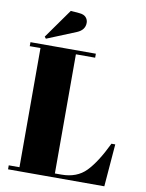

<svg xmlns="http://www.w3.org/2000/svg" viewBox="-97 -973 790 1041"><g transform="rotate(10 298.0 -452.5)"><path d="M21 -700H381V-678H275V-22H311Q396 -22 446.5 -74Q497 -126 549 -234H570L551 0H21V-22H80V-678H21ZM92 -743 207 -905 255 -901Q280 -899 291.5 -886Q303 -873 303 -856Q303 -816 259 -798L100 -733Z"/></g></svg>

Font: Abril Fatface
Style: Regular
Weight: 400
Designer: Veronika Burian, Jos Scaglione
Foundry: TypeTogether
Version: Version 1.001